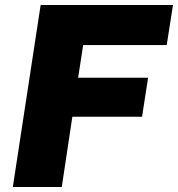

<svg xmlns="http://www.w3.org/2000/svg" viewBox="-20 -743 708 763"><path d="M31 0 141.5 -723H667.5L642.5 -564H310.5L290.5 -434H568.5L544.5 -279H267.5L225.5 0Z"/></svg>

Font: Public Sans Thin Black
Style: Italic
Weight: 900
Italic angle: -8°
Version: Version 2.001